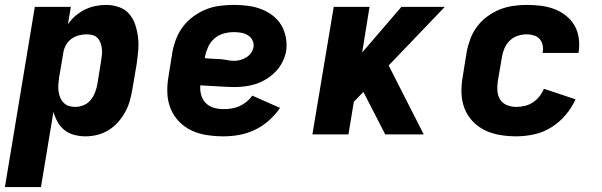

<svg xmlns="http://www.w3.org/2000/svg" viewBox="-35 -548 2455 783"><path d="M-15 215 107 -520H254L242 -449Q255 -468 273 -483.5Q291 -499 311.5 -509Q332 -519 354 -523.5Q376 -528 398 -528Q425 -528 450.5 -519Q476 -510 492.5 -490.5Q509 -471 517 -446Q525 -421 528 -394.5Q531 -368 528.5 -340Q526 -312 522 -285L505 -185Q501 -161 494.5 -137.5Q488 -114 476 -92Q464 -70 447 -50.5Q430 -31 408 -17.5Q386 -4 362 2Q338 8 314 8Q290 8 267.5 2Q245 -4 228 -17.5Q211 -31 200 -50.5Q189 -70 183 -92L132 215ZM272 -112Q289 -112 306 -119Q323 -126 334.5 -140Q346 -154 352.5 -171Q359 -188 362 -204L378 -304Q380 -317 381 -329Q382 -341 380 -353Q378 -365 374 -375.5Q370 -386 362 -394Q354 -402 342 -405Q330 -408 318 -408Q302 -408 285.5 -403.5Q269 -399 255.5 -389Q242 -379 233.5 -363.5Q225 -348 223 -332L206 -232Q204 -218 203 -204Q202 -190 203.5 -177Q205 -164 210 -151.5Q215 -139 224 -129.5Q233 -120 245.5 -116Q258 -112 272 -112Z M877 8Q843 8 809.5 3Q776 -2 747 -15.5Q718 -29 695.5 -52Q673 -75 661 -104.5Q649 -134 647.5 -167.5Q646 -201 652 -235L668 -335Q673 -363 683.5 -390Q694 -417 712 -440.5Q730 -464 755 -482Q780 -500 807 -510.5Q834 -521 862.5 -524.5Q891 -528 918 -528Q947 -528 975 -524.5Q1003 -521 1028.5 -511.5Q1054 -502 1076 -485.5Q1098 -469 1111.5 -446.5Q1125 -424 1130.5 -396.5Q1136 -369 1132 -340Q1128 -318 1117.5 -296.5Q1107 -275 1090.5 -257.5Q1074 -240 1053.5 -227Q1033 -214 1011 -206.5Q989 -199 966.5 -196Q944 -193 921 -193Q904 -193 886.5 -194Q869 -195 851.5 -196Q834 -197 817 -198Q800 -199 782 -200Q780 -180 785.5 -160.5Q791 -141 804.5 -127.5Q818 -114 837 -108.5Q856 -103 877 -103Q893 -103 909.5 -105.5Q926 -108 941.5 -115Q957 -122 970.5 -133Q984 -144 994 -158L1107 -108Q1088 -80 1061.5 -56.5Q1035 -33 1004.5 -18.5Q974 -4 941.5 2Q909 8 877 8ZM921 -300Q933 -300 945.5 -303.5Q958 -307 969.5 -314Q981 -321 989 -332.5Q997 -344 999 -356Q1001 -371 994.5 -384Q988 -397 975.5 -404.5Q963 -412 948.5 -414.5Q934 -417 919 -417Q899 -417 878 -411.5Q857 -406 840 -391.5Q823 -377 814 -357Q805 -337 801 -317L800 -311Q815 -309 830.5 -308.5Q846 -308 861 -307Q876 -306 890.5 -303Q905 -300 921 -300Z M1239 0 1326 -520H1472L1442 -334L1602 -520H1779L1550 -281L1693 0H1536L1447 -173L1408 -133L1386 0Z M2070 8Q2037 8 2004 2.5Q1971 -3 1943 -16.5Q1915 -30 1893 -53Q1871 -76 1859.5 -105.5Q1848 -135 1847 -168.5Q1846 -202 1852 -235L1868 -335Q1873 -362 1883 -389Q1893 -416 1910.5 -439.5Q1928 -463 1952.5 -481Q1977 -499 2003.5 -509.5Q2030 -520 2058 -524Q2086 -528 2113 -528Q2142 -528 2170.5 -524.5Q2199 -521 2224.5 -511.5Q2250 -502 2271.5 -485.5Q2293 -469 2307 -445.5Q2321 -422 2325 -394Q2329 -366 2325 -337Q2324 -336 2324 -334.5Q2324 -333 2324 -332H2178Q2178 -332 2178 -332.5Q2178 -333 2178 -334Q2181 -349 2178 -363.5Q2175 -378 2166 -388.5Q2157 -399 2142.5 -403.5Q2128 -408 2113 -408Q2095 -408 2076.5 -402Q2058 -396 2044 -382.5Q2030 -369 2022.5 -351.5Q2015 -334 2012 -316L1995 -216Q1992 -196 1993.5 -176.5Q1995 -157 2005 -141.5Q2015 -126 2033 -119Q2051 -112 2070 -112Q2087 -112 2104.5 -116Q2122 -120 2137.5 -130Q2153 -140 2164.5 -154.5Q2176 -169 2183 -186L2312 -143Q2297 -109 2271.5 -79Q2246 -49 2213 -28.5Q2180 -8 2143 0Q2106 8 2070 8Z"/></svg>

Font: Iosevka SS04 Heavy Extended
Style: Italic
Weight: 900
Width: 7
Italic angle: -9°
Monospace: yes
Designer: Belleve Invis
Foundry: Belleve Invis
Version: Version 19.0.0; ttfautohint (v1.8.4)